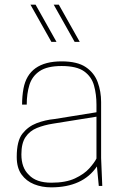

<svg xmlns="http://www.w3.org/2000/svg" viewBox="-20 -800 525 826"><path d="M52 0ZM200 6Q160 6 126.5 -7.5Q93 -21 72.5 -49.5Q52 -78 52 -125Q52 -194 76.5 -225Q101 -256 137.5 -270Q174 -284 215 -288L395 -317V-350Q395 -394 384.5 -432Q374 -470 342 -493Q310 -516 245 -516Q183 -516 150.5 -494Q118 -472 106.5 -434.5Q95 -397 95 -350H75Q75 -386 81 -419Q103 -536 245 -536Q313 -536 349.5 -511Q386 -486 400.5 -446Q415 -406 415 -361V-120L420 0H405L397 -84Q336 6 200 6ZM201 -14Q263 -14 302.5 -32.5Q342 -51 364 -75.5Q386 -100 395 -118V-298L208 -268Q170 -262 139 -249.5Q108 -237 90 -210.5Q72 -184 72 -136Q72 -78 104 -48Q135 -14 201 -14ZM111 -620ZM201 -620 111 -780H133L223 -620ZM301 -620 211 -780H233L323 -620Z"/></svg>

Font: Tanohe Sans Thin
Style: Regular
Weight: 100
Designer: Village Type and Design LLC & Cristiano Sobral
Foundry: Cooper Hewitt Smithsonian Design Museum
Version: Version 1.00;September 29, 2021;FontCreator 13.0.0.2655 64-b